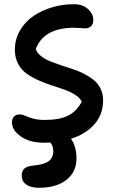

<svg xmlns="http://www.w3.org/2000/svg" viewBox="-20 -618 550 901"><path d="M188 51.8Q118.7 51.8 77.4 22.2Q36.1 -7.3 36.1 -43.9Q36.1 -60.1 45.4 -70.6Q54.7 -81.1 71.8 -81.1Q84 -81.1 98.1 -74.7Q112.3 -68.4 134.8 -61.8Q157.2 -55.2 189.9 -55.2Q258.8 -55.2 298.8 -75Q338.9 -94.7 363.8 -141.1Q355 -159.2 332.5 -173.3Q310.1 -187.5 282 -197.5Q253.9 -207.5 221.7 -217.8Q189.5 -228 159.4 -241.7Q129.4 -255.4 104.5 -272.9Q79.6 -290.5 64.7 -319.1Q49.8 -347.7 49.8 -384.8Q49.8 -433.6 73.7 -474.9Q97.7 -516.1 137.2 -543Q176.8 -569.8 227.3 -584.5Q277.8 -599.1 331.1 -598.1Q369.6 -597.7 393.8 -574.7Q418 -551.8 418 -524.9Q418 -506.3 408 -495.6Q397.9 -484.9 379.9 -484.9Q374.5 -484.9 358.2 -486.3Q341.8 -487.8 329.1 -487.8Q184.6 -487.8 147.9 -387.2Q154.3 -369.6 171.9 -355.2Q189.5 -340.8 212.6 -331.5Q235.8 -322.3 263.9 -312.5Q292 -302.7 319.6 -294.2Q347.2 -285.6 373.3 -272.2Q399.4 -258.8 419.4 -242.9Q439.5 -227.1 451.7 -202.4Q463.9 -177.7 463.9 -147Q463.9 -81.5 423.1 -34.9Q382.3 11.7 313 33.2Q338.9 69.3 338.9 126Q338.9 189 291.7 226.1Q244.6 263.2 162.1 263.2Q125 263.2 103.5 248.3Q82 233.4 82 206.1Q82 185.1 93.5 173.8Q105 162.6 133.8 159.2Q187 154.3 208.5 138.2Q230 122.1 230 91.8Q230 64.9 215.8 50.8Q207 51.8 188 51.8Z"/></svg>

Font: Shantell Sans Irregular
Style: Regular
Weight: 500
Designer: Stephen Nixon, Anya Danilova, Shantell Martin
Foundry: Arrow Type
Version: Version 1.006;[9816181b4]